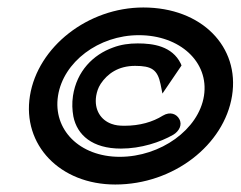

<svg xmlns="http://www.w3.org/2000/svg" viewBox="-20 -482 643 513"><path d="M60 -226C39 -95 140 11 288 11C444 11 579 -95 600 -226C621 -357 519 -462 363 -462C215 -462 81 -357 60 -226ZM135 -226C149 -316 243 -388 351 -388C461 -388 539 -316 525 -226C511 -136 409 -63 300 -63C192 -63 121 -136 135 -226ZM175 -226C172 -206 173 -188 176 -171C186 -121 227 -85 303 -85C357 -85 408 -102 443 -122C458 -131 468 -148 459 -164C452 -177 435 -185 415 -173C388 -156 353 -146 313 -146C299 -146 289 -147 278 -151C250 -161 231 -188 237 -226C239 -237 242 -247 249 -258C267 -285 296 -306 341 -306C385 -306 401 -296 409 -257L414 -232L465 -307L463 -312C440 -359 389 -366 348 -366C325 -366 303 -363 282 -355C229 -336 185 -292 175 -226Z"/></svg>

Font: Charger Pro
Style: ExBdExtObl
Weight: 400
Designer: Jasper
Foundry: Cannot Into Space Fonts
Version: Version 1.09